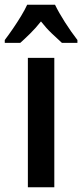

<svg xmlns="http://www.w3.org/2000/svg" viewBox="-55 -786 345 806"><path d="M173 0H62V-543H173ZM176 -766Q192 -733 217.5 -693Q243 -653 270 -618V-606H205Q186 -623 162 -646Q138 -669 117 -696Q95 -668 71 -644.5Q47 -621 30 -606H-35V-618Q-19 -639 -0.5 -666Q18 -693 34 -719.5Q50 -746 59 -766Z"/></svg>

Font: Noto Sans Malayalam ExtraCondensed SemiBold
Style: Regular
Weight: 600
Width: 2
Designer: Jelle Bosma - Monotype Design Team
Foundry: Monotype Imaging Inc.
Version: Version 2.104; ttfautohint (v1.8.4.7-5d5b)